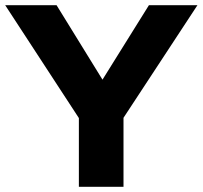

<svg xmlns="http://www.w3.org/2000/svg" viewBox="-21 -720 781 740"><path d="M283 0V-265L-1 -700H197L374 -413L553 -700H740L455 -266V0Z"/></svg>

Font: Red Hat Text VF
Style: Regular
Weight: 300
Designer: Pentagram, MCKL
Foundry: Pentagram, MCKL
Version: Version 1.023